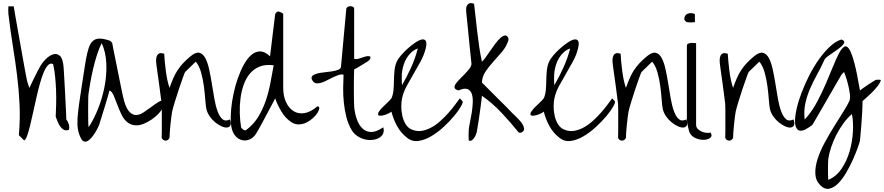

<svg xmlns="http://www.w3.org/2000/svg" viewBox="-20 -905 5695 1237"><path d="M101.6 -34.2Q110.4 -137.7 106 -232.4Q101.6 -327.1 89.8 -420.9Q78.1 -514.6 62.5 -611.3Q46.9 -708 34.2 -814.5Q34.2 -817.4 33.7 -824.2Q33.2 -831.1 33.2 -839.4Q33.2 -847.7 33.7 -854.5Q34.2 -861.3 34.2 -864.3H68.4Q71.3 -846.7 77.6 -809.6Q84 -772.5 92.3 -725.6Q100.6 -678.7 109.9 -627Q119.1 -575.2 127.4 -528.3Q135.7 -481.4 142.6 -444.3Q149.4 -407.2 153.3 -389.6Q153.3 -386.7 155.8 -379.4Q158.2 -372.1 160.6 -364.3Q163.1 -356.4 165.5 -349.1Q168 -341.8 169.9 -338.9Q172.9 -346.7 182.1 -365.7Q191.4 -384.8 202.1 -406.7Q212.9 -428.7 222.7 -447.8Q232.4 -466.8 237.3 -474.6Q252.9 -502.9 277.3 -526.4Q301.8 -549.8 325.2 -555.7Q348.6 -561.5 366.7 -544.4Q384.8 -527.3 389.6 -474.6Q390.6 -461.9 392.1 -435.5Q393.6 -409.2 395.5 -375.5Q397.5 -341.8 399.4 -304.7Q401.4 -267.6 402.8 -234.4Q404.3 -201.2 405.8 -174.8Q407.2 -148.4 407.2 -135.7Q418 -122.1 423.3 -104Q428.7 -85.9 423.8 -68.4Q404.3 -61.5 390.6 -69.3Q377 -77.1 367.2 -91.3Q357.4 -105.5 350.6 -123Q343.8 -140.6 338.9 -153.3Q340.8 -190.4 341.8 -233.4Q342.8 -276.4 341.3 -320.8Q339.8 -365.2 335.4 -409.2Q331.1 -453.1 322.3 -492.2Q304.7 -501 289.6 -485.4Q274.4 -469.7 261.2 -438Q248 -406.2 236.3 -363.3Q224.6 -320.3 213.9 -272.9Q203.1 -225.6 192.9 -178.7Q182.6 -131.8 173.3 -93.8Q164.1 -55.7 154.8 -30.3Q145.5 -4.9 135.7 0Z M500 -16.6Q480.5 -57.6 479 -99.6Q477.5 -141.6 483.4 -185.5Q484.4 -199.2 488.3 -226.6Q492.2 -253.9 497.1 -287.1Q502 -320.3 507.8 -357.4Q513.7 -394.5 518.6 -427.7Q523.4 -460.9 527.8 -486.8Q532.2 -512.7 534.2 -525.4Q542 -566.4 551.3 -595.2Q560.5 -624 576.7 -639.6Q592.8 -655.3 618.7 -656.2Q644.5 -657.2 685.5 -643.6Q690.4 -642.6 696.3 -636.2Q702.1 -629.9 703.1 -627Q705.1 -614.3 710.4 -587.9Q715.8 -561.5 722.7 -527.8Q729.5 -494.1 736.8 -457.5Q744.1 -420.9 751 -387.2Q757.8 -353.5 763.2 -327.1Q768.6 -300.8 771.5 -288.1Q786.1 -218.8 807.6 -191.9Q829.1 -165 853.5 -164.1Q877.9 -163.1 903.8 -180.2Q929.7 -197.3 955.1 -216.3Q980.5 -235.4 1002.9 -249Q1025.4 -262.7 1042 -253.9Q1042 -235.4 1033.2 -217.8Q1024.4 -200.2 1012.2 -185.1Q1000 -169.9 985.4 -157.2Q970.7 -144.5 958 -135.7Q903.3 -99.6 866.7 -97.7Q830.1 -95.7 804.7 -114.3Q779.3 -132.8 763.7 -165Q748 -197.3 735.8 -230.5Q723.6 -263.7 712.4 -289.6Q701.2 -315.4 685.5 -322.3Q682.6 -309.6 673.3 -278.3Q664.1 -247.1 653.3 -211.9Q642.6 -176.8 632.8 -145.5Q623 -114.3 619.1 -101.6Q617.2 -96.7 610.8 -83Q604.5 -69.3 594.7 -53.2Q585 -37.1 572.8 -22Q560.5 -6.8 547.9 1.5Q535.2 9.8 522.5 6.8Q509.8 3.9 500 -16.6ZM550.8 -304.7Q548.8 -293 548.3 -261.7Q547.9 -230.5 547.9 -195.3Q547.9 -160.2 548.3 -128.9Q548.8 -97.7 550.8 -85Q585 -136.7 612.3 -205.6Q639.6 -274.4 653.8 -348.1Q668 -421.9 665 -494.6Q662.1 -567.4 635.7 -627Q619.1 -596.7 604.5 -550.8Q589.8 -504.9 579.1 -457.5Q568.4 -410.2 561 -368.7Q553.7 -327.1 550.8 -304.7Z M1021.5 -16.6Q1022.5 -29.3 1022.5 -60.5V-193.4Q1022.5 -224.6 1021.5 -237.3Q1020.5 -243.2 1018.1 -262.7Q1015.6 -282.2 1012.2 -308.6Q1008.8 -335 1004.9 -364.3Q1001 -393.6 997.1 -419.9Q993.2 -446.3 990.7 -465.8Q988.3 -485.4 987.3 -492.2Q985.4 -505.9 985.8 -520.5Q986.3 -535.2 991.2 -545.9Q996.1 -556.6 1006.8 -561Q1017.6 -565.4 1038.1 -558.6Q1039.1 -538.1 1041.5 -510.3Q1043.9 -482.4 1047.9 -452.1Q1051.8 -421.9 1057.6 -392.6Q1063.5 -363.3 1072.3 -338.9Q1085 -375 1097.2 -402.8Q1109.4 -430.7 1125 -454.1Q1140.6 -477.5 1160.2 -498.5Q1179.7 -519.5 1207 -542Q1241.2 -570.3 1264.2 -564.9Q1287.1 -559.6 1302.2 -531.7Q1317.4 -503.9 1327.1 -460Q1336.9 -416 1344.7 -366.7Q1352.5 -317.4 1360.8 -270Q1369.1 -222.7 1381.8 -188Q1394.5 -153.3 1413.6 -137.2Q1432.6 -121.1 1461.9 -135.7Q1470.7 -109.4 1464.4 -97.2Q1458 -85 1442.9 -83.5Q1427.7 -82 1407.2 -91.3Q1386.7 -100.6 1366.7 -116.7Q1346.7 -132.8 1331.1 -155.3Q1315.4 -177.7 1309.6 -203.1Q1305.7 -220.7 1302.7 -260.7Q1299.8 -300.8 1293.9 -346.7Q1288.1 -392.6 1275.9 -437Q1263.7 -481.4 1241.2 -507.8L1172.9 -441.4Q1169.9 -437.5 1158.7 -406.2Q1147.5 -375 1133.8 -334.5Q1120.1 -293.9 1107.4 -252.4Q1094.7 -210.9 1088.9 -185.5Q1086.9 -176.8 1084 -152.8Q1081.1 -128.9 1078.1 -101.6Q1075.2 -74.2 1073.7 -50.3Q1072.3 -26.4 1072.3 -16.6Q1063.5 1 1046.9 1Q1030.3 1 1021.5 -16.6Z M1482.4 -50.8Q1470.7 -73.2 1467.8 -112.8Q1464.8 -152.3 1469.2 -201.2Q1473.6 -250 1484.9 -302.7Q1496.1 -355.5 1513.2 -403.3Q1530.3 -451.2 1552.2 -490.7Q1574.2 -530.3 1600.6 -552.2Q1627 -574.2 1657.2 -573.7Q1687.5 -573.2 1719.7 -542L1752.9 -814.5Q1753.9 -818.4 1760.7 -824.7Q1767.6 -831.1 1770.5 -831.1Q1774.4 -831.1 1780.3 -829.1Q1786.1 -827.1 1791.5 -824.7Q1796.9 -822.3 1800.8 -819.3Q1804.7 -816.4 1804.7 -814.5V-338.9Q1804.7 -285.2 1823.2 -246.1Q1841.8 -207 1872.1 -188.5Q1902.3 -169.9 1941.9 -176.3Q1981.4 -182.6 2024.4 -219.7Q2038.1 -219.7 2037.1 -207.5Q2036.1 -195.3 2025.9 -178.7Q2015.6 -162.1 1996.6 -144.5Q1977.5 -127 1954.6 -115.7Q1931.6 -104.5 1905.8 -103.5Q1879.9 -102.5 1855.5 -119.1Q1835.9 -131.8 1820.3 -149.4Q1804.7 -167 1792.5 -187.5Q1780.3 -208 1770 -229.5Q1759.8 -251 1752.9 -271.5Q1749 -262.7 1739.7 -245.6Q1730.5 -228.5 1718.8 -206.5Q1707 -184.6 1694.3 -160.6Q1681.6 -136.7 1669.9 -114.7Q1658.2 -92.8 1648.4 -75.7Q1638.7 -58.6 1633.8 -50.8Q1620.1 -25.4 1599.6 -12.7Q1579.1 0 1557.1 0Q1535.2 0 1515.1 -12.7Q1495.1 -25.4 1482.4 -50.8ZM1533.2 -85Q1534.2 -82 1538.1 -77.6Q1542 -73.2 1546.9 -69.8Q1551.8 -66.4 1557.1 -65.4Q1562.5 -64.5 1567.4 -68.4Q1615.2 -104.5 1645 -154.3Q1674.8 -204.1 1693.4 -259.8Q1711.9 -315.4 1722.7 -373.5Q1733.4 -431.6 1743.2 -484.4Q1690.4 -491.2 1652.8 -476.1Q1615.2 -460.9 1589.8 -430.7Q1564.5 -400.4 1549.8 -358.4Q1535.2 -316.4 1529.3 -270Q1523.4 -223.6 1524.9 -175.3Q1526.4 -127 1533.2 -85Z M2245.1 -68.4Q2223.6 -104.5 2211.9 -149.9Q2200.2 -195.3 2195.3 -243.2Q2190.4 -291 2190.9 -337.9Q2191.4 -384.8 2193.4 -423.8Q2179.7 -427.7 2162.1 -421.9Q2144.5 -416 2125 -406.7Q2105.5 -397.5 2085 -386.7Q2064.5 -376 2046.9 -371.1Q2029.3 -366.2 2014.6 -369.1Q2000 -372.1 1991.2 -389.6Q1982.4 -406.2 1992.7 -416Q2002.9 -425.8 2022.9 -431.2Q2043 -436.5 2069.3 -439Q2095.7 -441.4 2119.1 -445.3Q2142.6 -449.2 2159.2 -455.6Q2175.8 -461.9 2176.8 -474.6L2210.9 -846.7Q2211.9 -855.5 2220.2 -860.4Q2228.5 -865.2 2237.8 -865.2Q2247.1 -865.2 2254.4 -860.8Q2261.7 -856.4 2261.7 -846.7V-525.4Q2275.4 -522.5 2288.1 -525.9Q2300.8 -529.3 2313.5 -534.2Q2326.2 -539.1 2338.4 -542Q2350.6 -544.9 2364.3 -542Q2370.1 -531.2 2362.3 -522Q2354.5 -512.7 2346.7 -507.8L2329.1 -497.1Q2317.4 -490.2 2304.2 -481.9Q2291 -473.6 2278.8 -466.8Q2266.6 -460 2261.7 -458Q2260.7 -444.3 2260.3 -410.6Q2259.8 -377 2259.8 -338.9Q2259.8 -300.8 2260.3 -267.1Q2260.7 -233.4 2261.7 -219.7Q2265.6 -173.8 2279.3 -135.7Q2293 -97.7 2316.4 -76.2Q2339.8 -54.7 2372.6 -54.7Q2405.3 -54.7 2449.2 -85Q2456.1 -62.5 2448.2 -44.9Q2440.4 -27.3 2422.9 -17.1Q2405.3 -6.8 2380.9 -3.9Q2356.4 -1 2331.5 -6.8Q2306.6 -12.7 2283.2 -27.8Q2259.8 -43 2245.1 -68.4Z M2603.5 -16.6Q2562.5 -48.8 2538.6 -92.3Q2514.6 -135.7 2502 -185.5Q2496.1 -180.7 2484.4 -174.8Q2472.7 -168.9 2460.4 -165Q2448.2 -161.1 2436.5 -159.7Q2424.8 -158.2 2419.4 -162.1Q2414.1 -166 2416.5 -175.3Q2418.9 -184.6 2434.6 -203.1Q2436.5 -206.1 2446.8 -215.8Q2457 -225.6 2468.8 -236.8Q2480.5 -248 2490.2 -258.3Q2500 -268.6 2502 -271.5Q2512.7 -295.9 2515.1 -325.2Q2517.6 -354.5 2518.1 -386.2Q2518.6 -418 2521.5 -449.2Q2524.4 -480.5 2536.1 -507.8Q2543 -523.4 2562 -546.4Q2581.1 -569.3 2605 -590.8Q2628.9 -612.3 2653.8 -629.4Q2678.7 -646.5 2696.8 -650.4Q2714.8 -654.3 2723.1 -641.6Q2731.4 -628.9 2722.7 -592.8Q2711.9 -549.8 2689.9 -509.3Q2668 -468.8 2644.5 -429.2Q2621.1 -389.6 2600.1 -350.6Q2579.1 -311.5 2570.3 -271.5Q2565.4 -250 2565.4 -219.2Q2565.4 -188.5 2572.3 -158.2Q2579.1 -127.9 2594.7 -103Q2610.4 -78.1 2637.7 -68.4Q2668.9 -56.6 2700.2 -62.5Q2731.4 -68.4 2761.2 -85Q2791 -101.6 2818.4 -126.5Q2845.7 -151.4 2869.1 -177.7Q2892.6 -204.1 2911.1 -229Q2929.7 -253.9 2942.4 -271.5L2959 -253.9Q2965.8 -248 2950.7 -220.7Q2935.5 -193.4 2906.7 -158.7Q2877.9 -124 2838.9 -87.9Q2799.8 -51.8 2758.3 -27.3Q2716.8 -2.9 2676.3 2.9Q2635.7 8.8 2603.5 -16.6ZM2570.3 -441.4Q2569.3 -436.5 2568.8 -424.3Q2568.4 -412.1 2568.4 -398.4Q2568.4 -384.8 2568.8 -373Q2569.3 -361.3 2570.3 -356.4Q2601.6 -410.2 2628.9 -470.7Q2656.2 -531.2 2671.9 -592.8Q2649.4 -585 2631.3 -568.8Q2613.3 -552.7 2600.6 -531.7Q2587.9 -510.7 2580.6 -487.3Q2573.2 -463.9 2570.3 -441.4Z M3000 -68.4Q3001 -84 3007.3 -113.8Q3013.7 -143.6 3019 -177.2Q3024.4 -210.9 3025.9 -244.1Q3027.3 -277.3 3019.5 -300.3Q3011.7 -323.2 2991.7 -331.1Q2971.7 -338.9 2933.6 -322.3Q2912.1 -328.1 2909.2 -338.9Q2906.2 -349.6 2915 -363.3Q2923.8 -377 2939.9 -393.1Q2956.1 -409.2 2972.7 -426.3Q2989.3 -443.4 3002.4 -460Q3015.6 -476.6 3017.6 -492.2Q3016.6 -500 3014.2 -526.4Q3011.7 -552.7 3007.8 -587.4Q3003.9 -622.1 3000.5 -661.1Q2997.1 -700.2 2993.2 -735.4Q2989.3 -770.5 2986.8 -796.4Q2984.4 -822.3 2983.4 -831.1Q2982.4 -843.8 2983.9 -855Q2985.4 -866.2 2991.2 -874Q2997.1 -881.8 3007.3 -884.3Q3017.6 -886.7 3034.2 -880.9Q3039.1 -843.8 3043.9 -796.9Q3048.8 -750 3054.7 -700.2Q3060.5 -650.4 3067.9 -600.6Q3075.2 -550.8 3085 -507.8Q3094.7 -515.6 3108.4 -534.7Q3122.1 -553.7 3137.7 -576.7Q3153.3 -599.6 3170.4 -622.6Q3187.5 -645.5 3203.1 -659.7Q3218.8 -673.8 3232.4 -676.3Q3246.1 -678.7 3254.9 -661.1Q3255.9 -659.2 3255.9 -652.8Q3255.9 -646.5 3254.9 -643.6Q3242.2 -604.5 3214.4 -571.3Q3186.5 -538.1 3157.7 -506.8Q3128.9 -475.6 3107.4 -442.9Q3085.9 -410.2 3085 -373Q3093.8 -365.2 3110.4 -347.7L3195.3 -262.7Q3219.7 -239.3 3241.2 -217.3Q3262.7 -195.3 3279.3 -177.7L3304.7 -153.3Q3310.5 -147.5 3323.2 -134.3Q3335.9 -121.1 3345.7 -105.5Q3355.5 -89.8 3356.4 -75.2Q3357.4 -60.5 3338.9 -50.8Q3336.9 -49.8 3330.6 -49.8Q3324.2 -49.8 3322.3 -50.8Q3272.5 -113.3 3212.4 -177.2Q3152.3 -241.2 3085 -288.1Q3084 -279.3 3082 -260.7Q3080.1 -242.2 3076.7 -218.8Q3073.2 -195.3 3069.8 -169.4Q3066.4 -143.6 3062.5 -120.1Q3058.6 -96.7 3055.7 -78.1Q3052.7 -59.6 3050.8 -50.8Q3049.8 -45.9 3045.4 -35.6Q3041 -25.4 3034.2 -15.6Q3027.3 -5.9 3018.6 -0.5Q3009.8 4.9 3000 0Q3000 -3.9 2999.5 -13.2Q2999 -22.5 2999 -33.7Q2999 -44.9 2999.5 -54.7Q3000 -64.5 3000 -68.4Z M3585 -16.6Q3543.9 -48.8 3520 -92.3Q3496.1 -135.7 3483.4 -185.5Q3477.5 -180.7 3465.8 -174.8Q3454.1 -168.9 3441.9 -165Q3429.7 -161.1 3418 -159.7Q3406.2 -158.2 3400.9 -162.1Q3395.5 -166 3397.9 -175.3Q3400.4 -184.6 3416 -203.1Q3418 -206.1 3428.2 -215.8Q3438.5 -225.6 3450.2 -236.8Q3461.9 -248 3471.7 -258.3Q3481.4 -268.6 3483.4 -271.5Q3494.1 -295.9 3496.6 -325.2Q3499 -354.5 3499.5 -386.2Q3500 -418 3502.9 -449.2Q3505.9 -480.5 3517.6 -507.8Q3524.4 -523.4 3543.5 -546.4Q3562.5 -569.3 3586.4 -590.8Q3610.4 -612.3 3635.3 -629.4Q3660.2 -646.5 3678.2 -650.4Q3696.3 -654.3 3704.6 -641.6Q3712.9 -628.9 3704.1 -592.8Q3693.4 -549.8 3671.4 -509.3Q3649.4 -468.8 3626 -429.2Q3602.5 -389.6 3581.5 -350.6Q3560.5 -311.5 3551.8 -271.5Q3546.9 -250 3546.9 -219.2Q3546.9 -188.5 3553.7 -158.2Q3560.5 -127.9 3576.2 -103Q3591.8 -78.1 3619.1 -68.4Q3650.4 -56.6 3681.6 -62.5Q3712.9 -68.4 3742.7 -85Q3772.5 -101.6 3799.8 -126.5Q3827.1 -151.4 3850.6 -177.7Q3874 -204.1 3892.6 -229Q3911.1 -253.9 3923.8 -271.5L3940.4 -253.9Q3947.3 -248 3932.1 -220.7Q3917 -193.4 3888.2 -158.7Q3859.4 -124 3820.3 -87.9Q3781.2 -51.8 3739.7 -27.3Q3698.2 -2.9 3657.7 2.9Q3617.2 8.8 3585 -16.6ZM3551.8 -441.4Q3550.8 -436.5 3550.3 -424.3Q3549.8 -412.1 3549.8 -398.4Q3549.8 -384.8 3550.3 -373Q3550.8 -361.3 3551.8 -356.4Q3583 -410.2 3610.4 -470.7Q3637.7 -531.2 3653.3 -592.8Q3630.9 -585 3612.8 -568.8Q3594.7 -552.7 3582 -531.7Q3569.3 -510.7 3562 -487.3Q3554.7 -463.9 3551.8 -441.4Z M3961.9 -16.6Q3962.9 -29.3 3962.9 -60.5V-193.4Q3962.9 -224.6 3961.9 -237.3Q3960.9 -243.2 3958.5 -262.7Q3956.1 -282.2 3952.6 -308.6Q3949.2 -335 3945.3 -364.3Q3941.4 -393.6 3937.5 -419.9Q3933.6 -446.3 3931.2 -465.8Q3928.7 -485.4 3927.7 -492.2Q3925.8 -505.9 3926.3 -520.5Q3926.8 -535.2 3931.6 -545.9Q3936.5 -556.6 3947.3 -561Q3958 -565.4 3978.5 -558.6Q3979.5 -538.1 3981.9 -510.3Q3984.4 -482.4 3988.3 -452.1Q3992.2 -421.9 3998 -392.6Q4003.9 -363.3 4012.7 -338.9Q4025.4 -375 4037.6 -402.8Q4049.8 -430.7 4065.4 -454.1Q4081.1 -477.5 4100.6 -498.5Q4120.1 -519.5 4147.5 -542Q4181.6 -570.3 4204.6 -564.9Q4227.5 -559.6 4242.7 -531.7Q4257.8 -503.9 4267.6 -460Q4277.3 -416 4285.2 -366.7Q4293 -317.4 4301.3 -270Q4309.6 -222.7 4322.3 -188Q4335 -153.3 4354 -137.2Q4373 -121.1 4402.3 -135.7Q4411.1 -109.4 4404.8 -97.2Q4398.4 -85 4383.3 -83.5Q4368.2 -82 4347.7 -91.3Q4327.1 -100.6 4307.1 -116.7Q4287.1 -132.8 4271.5 -155.3Q4255.9 -177.7 4250 -203.1Q4246.1 -220.7 4243.2 -260.7Q4240.2 -300.8 4234.4 -346.7Q4228.5 -392.6 4216.3 -437Q4204.1 -481.4 4181.6 -507.8L4113.3 -441.4Q4110.4 -437.5 4099.1 -406.2Q4087.9 -375 4074.2 -334.5Q4060.5 -293.9 4047.9 -252.4Q4035.2 -210.9 4029.3 -185.5Q4027.3 -176.8 4024.4 -152.8Q4021.5 -128.9 4018.6 -101.6Q4015.6 -74.2 4014.2 -50.3Q4012.7 -26.4 4012.7 -16.6Q4003.9 1 3987.3 1Q3970.7 1 3961.9 -16.6Z M4422.9 -50.8Q4420.9 -54.7 4418 -65.9Q4415 -77.1 4412.1 -90.8Q4409.2 -104.5 4407.2 -117.2Q4405.3 -129.9 4405.3 -135.7V-610.4Q4405.3 -620.1 4414.1 -624Q4422.9 -627.9 4434.1 -628.4Q4445.3 -628.9 4454.6 -627.9Q4463.9 -627 4464.8 -627V-101.6Q4464.8 -85 4475.6 -74.2Q4486.3 -63.5 4501 -57.1Q4515.6 -50.8 4531.2 -49.3Q4546.9 -47.9 4557.6 -50.8Q4571.3 -30.3 4557.1 -18.1Q4543 -5.9 4517.1 -4.4Q4491.2 -2.9 4463.4 -14.2Q4435.5 -25.4 4422.9 -50.8ZM4388.7 -780.3Q4388.7 -808.6 4411.1 -816.9Q4433.6 -825.2 4457 -814.5V-762.7Q4454.1 -761.7 4446.8 -761.2Q4439.5 -760.7 4431.2 -760.7Q4422.9 -760.7 4415.5 -761.2Q4408.2 -761.7 4405.3 -762.7Q4401.4 -763.7 4395 -770.5Q4388.7 -777.3 4388.7 -780.3Z M4652.3 -16.6Q4653.3 -29.3 4653.3 -60.5V-193.4Q4653.3 -224.6 4652.3 -237.3Q4651.4 -243.2 4648.9 -262.7Q4646.5 -282.2 4643.1 -308.6Q4639.6 -335 4635.7 -364.3Q4631.8 -393.6 4627.9 -419.9Q4624 -446.3 4621.6 -465.8Q4619.1 -485.4 4618.2 -492.2Q4616.2 -505.9 4616.7 -520.5Q4617.2 -535.2 4622.1 -545.9Q4627 -556.6 4637.7 -561Q4648.4 -565.4 4668.9 -558.6Q4669.9 -538.1 4672.4 -510.3Q4674.8 -482.4 4678.7 -452.1Q4682.6 -421.9 4688.5 -392.6Q4694.3 -363.3 4703.1 -338.9Q4715.8 -375 4728 -402.8Q4740.2 -430.7 4755.9 -454.1Q4771.5 -477.5 4791 -498.5Q4810.5 -519.5 4837.9 -542Q4872.1 -570.3 4895 -564.9Q4918 -559.6 4933.1 -531.7Q4948.2 -503.9 4958 -460Q4967.8 -416 4975.6 -366.7Q4983.4 -317.4 4991.7 -270Q5000 -222.7 5012.7 -188Q5025.4 -153.3 5044.4 -137.2Q5063.5 -121.1 5092.8 -135.7Q5101.6 -109.4 5095.2 -97.2Q5088.9 -85 5073.7 -83.5Q5058.6 -82 5038.1 -91.3Q5017.6 -100.6 4997.6 -116.7Q4977.5 -132.8 4961.9 -155.3Q4946.3 -177.7 4940.4 -203.1Q4936.5 -220.7 4933.6 -260.7Q4930.7 -300.8 4924.8 -346.7Q4918.9 -392.6 4906.7 -437Q4894.5 -481.4 4872.1 -507.8L4803.7 -441.4Q4800.8 -437.5 4789.6 -406.2Q4778.3 -375 4764.6 -334.5Q4751 -293.9 4738.3 -252.4Q4725.6 -210.9 4719.7 -185.5Q4717.8 -176.8 4714.8 -152.8Q4711.9 -128.9 4709 -101.6Q4706.1 -74.2 4704.6 -50.3Q4703.1 -26.4 4703.1 -16.6Q4694.3 1 4677.7 1Q4661.1 1 4652.3 -16.6Z M5264.6 288.1Q5234.4 257.8 5232.9 213.4Q5231.4 168.9 5248 117.7Q5264.6 66.4 5293.9 12.7Q5323.2 -41 5354.5 -91.3Q5385.7 -141.6 5412.6 -184.1Q5439.5 -226.6 5452.1 -253.9Q5459 -269.5 5455.6 -298.3Q5452.1 -327.1 5444.8 -356.9Q5437.5 -386.7 5429.2 -411.1Q5420.9 -435.5 5418 -441.4L5401.4 -423.8L5214.8 -101.6Q5212.9 -99.6 5206.5 -94.7Q5200.2 -89.8 5192.4 -85Q5184.6 -80.1 5176.3 -75.2Q5168 -70.3 5164.1 -68.4Q5132.8 -55.7 5117.7 -71.3Q5102.5 -86.9 5102.1 -121.6Q5101.6 -156.2 5112.8 -205.6Q5124 -254.9 5145 -309.6Q5166 -364.3 5194.3 -419.9Q5222.7 -475.6 5256.3 -522.9Q5290 -570.3 5326.7 -604.5Q5363.3 -638.7 5400.4 -650.4Q5418.9 -644.5 5419.4 -635.3Q5419.9 -626 5409.7 -614.7Q5399.4 -603.5 5382.3 -590.8Q5365.2 -578.1 5347.2 -565.9Q5329.1 -553.7 5314 -543Q5298.8 -532.2 5293.9 -524.4Q5270.5 -472.7 5245.1 -426.8Q5219.7 -380.9 5199.7 -335Q5179.7 -289.1 5168.9 -240.7Q5158.2 -192.4 5164.1 -135.7L5180.7 -153.3Q5216.8 -196.3 5246.1 -252Q5275.4 -307.6 5299.8 -363.8Q5324.2 -419.9 5344.7 -471.2Q5365.2 -522.5 5382.8 -556.6Q5400.4 -590.8 5417 -602.5Q5433.6 -614.3 5449.7 -590.8Q5465.8 -567.4 5483.4 -502.9Q5501 -438.5 5520.5 -322.3Q5525.4 -326.2 5539.6 -336.4Q5553.7 -346.7 5569.8 -357.4Q5585.9 -368.2 5600.6 -377.4Q5615.2 -386.7 5621.1 -389.6Q5626 -391.6 5638.7 -391.6Q5651.4 -391.6 5655.3 -389.6Q5651.4 -372.1 5633.3 -349.1Q5615.2 -326.2 5594.2 -305.7Q5573.2 -285.2 5555.7 -270Q5538.1 -254.9 5537.1 -253.9Q5537.1 -244.1 5536.6 -224.6Q5536.1 -205.1 5534.7 -179.7Q5533.2 -154.3 5531.2 -127Q5529.3 -99.6 5527.3 -74.2Q5525.4 -48.8 5523.4 -29.3L5520.5 0Q5518.6 12.7 5506.3 46.4Q5494.1 80.1 5475.6 122.1Q5457 164.1 5432.6 206.1Q5408.2 248 5380.9 275.9Q5353.5 303.7 5323.7 310.5Q5293.9 317.4 5264.6 288.1ZM5316.4 119.1Q5315.4 127 5314.9 146Q5314.5 165 5314.5 186.5Q5314.5 208 5314.9 227.5Q5315.4 247.1 5316.4 253.9Q5368.2 232.4 5402.3 181.6Q5436.5 130.9 5454.1 68.8Q5471.7 6.8 5475.1 -57.6Q5478.5 -122.1 5468.8 -169.9Q5440.4 -146.5 5415 -111.8Q5389.6 -77.1 5369.1 -37.6Q5348.6 2 5335 43Q5321.3 84 5316.4 119.1Z"/></svg>

Font: Over the Rainbow
Style: Regular
Weight: 400
Designer: Kimberly Geswein
Foundry: Kimberly Geswein
Version: Version 1.002 2010